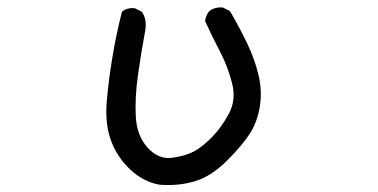

<svg xmlns="http://www.w3.org/2000/svg" viewBox="-20 -506 1040 528"><path d="M418.9 2Q374 -5.9 337.9 -40Q301.8 -74.2 285.2 -119.6Q268.6 -165 273.4 -224.6Q278.3 -284.2 289.1 -348.6Q299.8 -413.1 315.4 -473.6Q329.1 -485.4 350.6 -483.4L370.1 -473.6Q383.8 -454.1 379.9 -424.8Q368.2 -362.3 359.4 -299.8Q350.6 -237.3 353.5 -184.6Q356.4 -131.8 386.7 -99.1Q417 -66.4 455.1 -72.3Q493.2 -78.1 515.6 -90.8Q538.1 -103.5 563.5 -129.4Q588.9 -155.3 609.4 -193.4Q629.9 -231.4 618.2 -277.3Q606.4 -323.2 585 -364.3Q563.5 -405.3 543.9 -448.2Q545.9 -463.9 555.7 -475.6Q571.3 -487.3 592.8 -485.4L612.3 -475.6Q637.7 -432.6 659.2 -387.7Q680.7 -342.8 690.9 -299.8Q701.2 -256.8 694.8 -214.8Q688.5 -172.9 668 -140.1Q647.5 -107.4 604.5 -64.5Q561.5 -21.5 516.6 -7.8Q471.7 5.9 418.9 2Z"/></svg>

Font: NaikaiFont
Style: Regular-Lite
Weight: 400
Version: Version 1.67